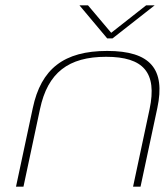

<svg xmlns="http://www.w3.org/2000/svg" viewBox="-20 -700 618 720"><path d="M103 -295 40 0H68L130 -291C159 -428 237 -487 378 -487C518 -487 570 -428 541 -291L479 0H507L570 -295C601 -441 544 -509 382 -509C220 -509 134 -442 103 -295ZM278 -680 382 -556H402L560 -680H528L397 -577L310 -680Z"/></svg>

Font: LT Wave Thin
Style: Italic
Weight: 100
Designer: Daniel Lyons
Version: Version 2.5 (Glyphs App)